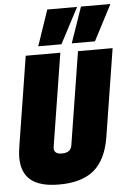

<svg xmlns="http://www.w3.org/2000/svg" viewBox="-62 -984 702 1039"><g transform="rotate(-5 289.0 -464.5)"><path d="M217 10Q114 10 64 -30.5Q14 -71 14 -156Q14 -180 21 -222L97 -700H285L205 -198Q197 -156 247 -156Q296 -156 301 -198L381 -700H569L493 -222Q473 -101 406.5 -45.5Q340 10 217 10ZM351 -745 418 -939H578L477 -745ZM169 -745 235 -939H397L295 -745Z"/></g></svg>

Font: Georama SemiCondensed Black
Style: Italic
Weight: 900
Width: 4
Italic angle: -9°
Designer: Jean-Baptiste Levee
Foundry: Production Type
Version: Version 1.000